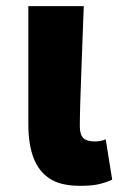

<svg xmlns="http://www.w3.org/2000/svg" viewBox="-20 -589 390 623"><path d="M139 -11Q72 -56 72 -185V-569H252Q252 -579 245 -386Q239 -234 239 -179Q239 -152 250.5 -141Q262 -130 288 -130Q308 -130 323 -137L344 -6Q322 4 299 9Q276 14 241 14Q174 14 139 -11Z"/></svg>

Font: Merged Yaku Han JP Black
Style: Regular
Weight: 900
Designer: Ryoko NISHIZUKA 西塚涼子 (kana, bopomofo & ideographs); Paul D. Hunt (Latin, Greek & Cyrillic); Sandoll Communications 산돌커뮤니
Foundry: Adobe
Version: Version 2.004